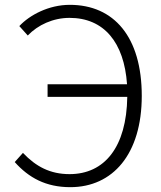

<svg xmlns="http://www.w3.org/2000/svg" viewBox="-20 -762 667 795"><path d="M177 -361H507C504 -153 413 -41 268 -41C188 -41 129 -72 75 -129L41 -91C99 -26 170 13 271 13C447 13 567 -124 567 -365C567 -609 452 -742 269 -742C182 -742 103 -700 60 -654L95 -615C137 -659 200 -688 268 -688C410 -688 494 -587 506 -413H177Z"/></svg>

Font: Noto Sans SC Light
Style: Regular
Weight: 300
Designer: Ryoko NISHIZUKA 西塚涼子 (kana, bopomofo & ideographs); Paul D. Hunt (Latin, Greek & Cyrillic); Sandoll Communications 산돌커뮤니
Foundry: Adobe
Version: Version 2.004;hotconv 1.0.118;makeotfexe 2.5.65603